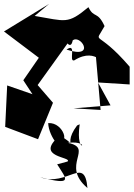

<svg xmlns="http://www.w3.org/2000/svg" viewBox="-55 -626 671 964"><path d="M307 -420C345 -463 434 -326 279 -377C333 -415 287 -313 318 -323C438 -399 477 -261 424 -371L450 -74L314 -82L500 -97L437 -212L596 -202V-291C426 -489 415 -394 470 -495C434 -573 417 -532 389 -590C283 -502 276 -520 119 -546L191 -606L-35 -468L140 -336L62 -223L108 -153L-19 -197L-29 11L136 73L211 -110L134 -199L295 -423C250 -450 311 -340 312 -451ZM232 199C279 274 316 307 147 264C285 313 370 153 384 318C246 201 421 118 285 91C419 77 321 172 345 -2L332 4C238 128 390 128 214 37L228 68C300 114 267 -13 187 -8C189 64 270 156 241 59C117 165 310 161 284 185Z"/></svg>

Font: Asimov Silicon
Style: Regular
Weight: 400
Designer: Google
Version: Version 2.000980; 2014